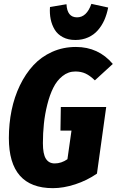

<svg xmlns="http://www.w3.org/2000/svg" viewBox="-20 -956 604 994"><path d="M370.1 -749Q333 -749 305.7 -763.4Q278.3 -777.8 263.4 -802.2Q248.5 -826.7 242.4 -856.4Q236.3 -886.2 238.8 -919.9L324.2 -934.1Q327.6 -866.2 378.9 -866.2Q428.7 -866.2 453.1 -936L540 -917Q533.2 -881.8 520.3 -852.5Q507.3 -823.2 486.8 -799.6Q466.3 -775.9 436.5 -762.5Q406.7 -749 370.1 -749ZM373 -712.9Q489.7 -712.9 564 -625L471.2 -540Q445.8 -564.5 422.9 -575.2Q399.9 -585.9 370.1 -585.9Q333.5 -585.9 304 -562.5Q274.4 -539.1 255.9 -501.7Q237.3 -464.4 224.9 -414.8Q212.4 -365.2 207.3 -315.7Q202.1 -266.1 202.1 -214.8Q202.1 -158.7 217.5 -134.3Q232.9 -109.9 263.2 -109.9Q297.9 -109.9 329.1 -131.8L350.1 -279.8H293L294.9 -401.9H529.8L481.9 -57.1Q430.2 -21.5 369.4 -1.7Q308.6 18.1 253.9 18.1Q25.9 18.1 25.9 -241.2Q25.9 -315.9 40 -385Q54.2 -454.1 83 -513.9Q111.8 -573.7 152.6 -617.9Q193.4 -662.1 250 -687.5Q306.6 -712.9 373 -712.9Z"/></svg>

Font: Fira Sans Compressed ExtraBold
Style: Italic
Weight: 800
Width: 3
Italic angle: -8°
Designer: Carrois Corporate & Edenspiekermann AG
Foundry: Carrois Corporate GbR & Edenspiekermann AG
Version: Version 4.203;PS 004.203;hotconv 1.0.88;makeotf.lib2.5.64775